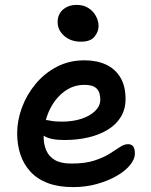

<svg xmlns="http://www.w3.org/2000/svg" viewBox="-20 -753 617 783"><path d="M278 10Q219 10 176 -6Q133 -22 105 -52Q77 -82 63.5 -122Q50 -162 50 -210Q50 -262 69.5 -314.5Q89 -367 125 -410.5Q161 -454 211.5 -480.5Q262 -507 324 -507Q375 -507 412.5 -489.5Q450 -472 471 -437Q492 -402 492 -349Q492 -308 473 -276.5Q454 -245 419.5 -224Q385 -203 340 -192.5Q295 -182 242 -182Q184 -182 158.5 -199.5Q133 -217 133 -239Q133 -251 139 -257.5Q145 -264 160 -264Q171 -264 187 -260.5Q203 -257 232 -257Q277 -257 312 -268.5Q347 -280 368 -300.5Q389 -321 389 -347Q389 -377 374 -392Q359 -407 324 -407Q287 -407 257 -389.5Q227 -372 204.5 -342Q182 -312 170 -274Q158 -236 158 -195Q158 -164 169 -139Q180 -114 204.5 -100Q229 -86 271 -86Q327 -86 364 -98Q401 -110 426 -125.5Q451 -141 468.5 -153Q486 -165 502 -165Q517 -165 523.5 -155.5Q530 -146 530 -126Q530 -104 510.5 -80Q491 -56 456.5 -36Q422 -16 376.5 -3Q331 10 278 10ZM310 -583Q269 -583 242 -606.5Q215 -630 215 -663Q215 -695 237 -714Q259 -733 293 -733Q321 -733 341 -720Q361 -707 371.5 -687Q382 -667 382 -647Q382 -624 365.5 -603.5Q349 -583 310 -583Z"/></svg>

Font: Shantell Sans Medium
Style: Regular
Weight: 500
Designer: Stephen Nixon, Anya Danilova, Shantell Martin
Foundry: Arrow Type
Version: Version 1.011;[c5ecc13dd]